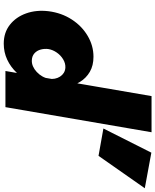

<svg xmlns="http://www.w3.org/2000/svg" viewBox="78 -898 829 1025"><g transform="rotate(90 492.5 -385.5)"><path d="M493 -780 359 0H552L686 -780ZM40 -231Q32 -165 51.5 -110.5Q71 -56 112.5 -23.5Q154 9 213 9Q259 9 298.5 -9.5Q338 -28 369 -61Q400 -94 420 -137.5Q440 -181 447 -230Q453 -277 445.5 -320.5Q438 -364 417.5 -397.5Q397 -431 363.5 -450.5Q330 -470 283 -470Q224 -470 171.5 -439Q119 -408 84 -354Q49 -300 40 -231ZM242 -230Q246 -253 260.5 -274Q275 -295 296.5 -308Q318 -321 341 -320Q357 -319 369 -311.5Q381 -304 389 -291.5Q397 -279 400 -263.5Q403 -248 400 -231Q397 -213 387.5 -196.5Q378 -180 364 -167Q350 -154 334 -147Q318 -140 301 -141Q279 -142 264.5 -155Q250 -168 244.5 -188.5Q239 -209 242 -230ZM795 -779 666 -523 812 -497 985 -744Z"/></g></svg>

Font: Jost Black
Style: Italic
Weight: 900
Italic angle: -5°
Version: Version 3.710